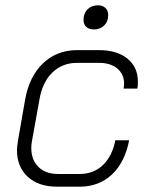

<svg xmlns="http://www.w3.org/2000/svg" viewBox="-20 -696 569 724"><path d="M44 -130Q44 -141 48 -167L75 -322Q91 -409 143 -458Q195 -507 271 -507H353Q421 -507 460.5 -475Q500 -443 500 -388Q500 -371 498 -362H446Q448 -374 448 -380Q448 -416 422.5 -437.5Q397 -459 353 -459H271Q215 -459 177.5 -422.5Q140 -386 129 -322L101 -167Q98 -152 98 -138Q98 -93 125 -66.5Q152 -40 198 -40H280Q333 -40 368 -73.5Q403 -107 415 -167H467Q451 -84 402 -38Q353 8 280 8H196Q125 8 84.5 -29.5Q44 -67 44 -130ZM295 -621Q295 -646 310 -661Q325 -676 350 -676Q367 -676 377.5 -666Q388 -656 388 -640Q388 -615 373 -600Q358 -585 334 -585Q316 -585 305.5 -594.5Q295 -604 295 -621Z"/></svg>

Font: Bai Jamjuree Light
Style: Italic
Weight: 300
Italic angle: -10°
Version: Version 1.000; ttfautohint (v1.6)